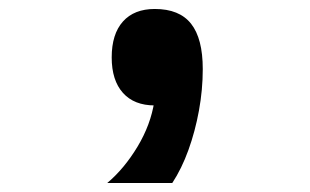

<svg xmlns="http://www.w3.org/2000/svg" viewBox="-20 -226 690 428"><path d="M219 182Q257 150 286.5 101Q316 52 324 0L325 -206Q380 -206 406 -173Q432 -140 432 -72Q432 -26 423.5 20.5Q415 67 400 108.5Q385 150 364 182ZM325 9Q279 9 254 -19Q229 -47 229 -98Q229 -150 254 -178Q279 -206 325 -206Q371 -206 396 -178Q421 -150 421 -98Q421 -47 396 -19Q371 9 325 9Z"/></svg>

Font: Martian Mono SemiCondensed Medium
Style: Regular
Weight: 500
Width: 4
Designer: Roman Shamin
Foundry: Evil Martians
Version: Version 1.000